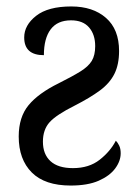

<svg xmlns="http://www.w3.org/2000/svg" viewBox="-20 -565 430 595"><path d="M199 10Q119 10 78.5 -30.5Q38 -71 38 -142Q38 -202 68.5 -239Q99 -276 162 -307Q204 -328 229 -343.5Q254 -359 264.5 -376.5Q275 -394 275 -422Q275 -458 256 -480Q237 -502 200 -502Q158 -502 137 -474Q116 -446 116 -394Q55 -394 55 -449Q55 -487 92 -516Q129 -545 201 -545Q268 -545 308.5 -509.5Q349 -474 349 -407Q349 -365 334.5 -336Q320 -307 289.5 -284.5Q259 -262 212 -238Q154 -209 133.5 -186Q113 -163 113 -126Q113 -87 136.5 -65.5Q160 -44 206 -44Q256 -44 289 -70Q322 -96 339 -129Q345 -123 349.5 -113.5Q354 -104 354 -90Q354 -66 337 -43Q320 -20 286 -5Q252 10 199 10Z"/></svg>

Font: Noto Serif Condensed
Style: Regular
Weight: 400
Width: 3
Designer: Monotype Design Team
Foundry: Monotype Imaging Inc.
Version: Version 2.013; ttfautohint (v1.8.4.7-5d5b)